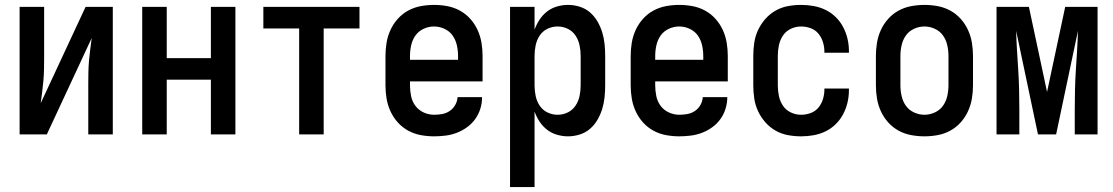

<svg xmlns="http://www.w3.org/2000/svg" viewBox="-20 -548 4540 783"><path d="M60 0V-520H160V-312Q160 -289 159.5 -265.5Q159 -242 157 -219Q155 -196 152 -173Q149 -150 146 -127L329 -520H440V0H340V-208Q340 -231 340.5 -254.5Q341 -278 343 -301Q345 -324 348 -347Q351 -370 354 -393L171 0Z M560 0V-520H660V-311H840V-520H940V0H840V-223H660V0Z M1200 0V-432H1054V-520H1446V-432H1300V0Z M1750 8Q1723 8 1696 3Q1669 -2 1645 -15Q1621 -28 1602.5 -48.5Q1584 -69 1572.5 -94Q1561 -119 1556.5 -146Q1552 -173 1552 -200V-320Q1552 -347 1556.5 -374Q1561 -401 1572.5 -426Q1584 -451 1602.5 -471.5Q1621 -492 1645 -505Q1669 -518 1696 -523Q1723 -528 1750 -528Q1777 -528 1804 -523Q1831 -518 1855 -505Q1879 -492 1897.5 -471.5Q1916 -451 1927.5 -426Q1939 -401 1943.5 -374Q1948 -347 1948 -320V-216H1652V-200Q1652 -178 1656.5 -156Q1661 -134 1674 -116.5Q1687 -99 1707.5 -89.5Q1728 -80 1750 -80Q1767 -80 1783.5 -83Q1800 -86 1814 -95.5Q1828 -105 1836.5 -120Q1845 -135 1846 -152H1946Q1946 -128 1939 -105Q1932 -82 1918 -62.5Q1904 -43 1884.5 -29Q1865 -15 1843 -6.5Q1821 2 1797 5Q1773 8 1750 8ZM1848 -304V-320Q1848 -342 1843 -364Q1838 -386 1825.5 -403.5Q1813 -421 1792.5 -430.5Q1772 -440 1750 -440Q1728 -440 1707.5 -430.5Q1687 -421 1674.5 -403.5Q1662 -386 1657 -364Q1652 -342 1652 -320V-304Z M2060 215V-520H2160V-427Q2168 -449 2180.5 -468Q2193 -487 2211 -501Q2229 -515 2251.5 -521.5Q2274 -528 2296 -528Q2321 -528 2344.5 -520.5Q2368 -513 2386 -497.5Q2404 -482 2416.5 -460.5Q2429 -439 2436 -416Q2443 -393 2445.5 -368.5Q2448 -344 2448 -320V-200Q2448 -176 2445.5 -151.5Q2443 -127 2436 -104Q2429 -81 2416.5 -59.5Q2404 -38 2386 -22.5Q2368 -7 2344.5 0.5Q2321 8 2296 8Q2274 8 2251.5 1.5Q2229 -5 2211 -19Q2193 -33 2180.5 -52Q2168 -71 2160 -93V215ZM2254 -80Q2276 -80 2295.5 -89.5Q2315 -99 2327 -117Q2339 -135 2343.5 -156.5Q2348 -178 2348 -200V-320Q2348 -342 2343.5 -363.5Q2339 -385 2327 -403Q2315 -421 2295.5 -430.5Q2276 -440 2254 -440Q2232 -440 2212.5 -430.5Q2193 -421 2181 -403Q2169 -385 2164.5 -363.5Q2160 -342 2160 -320V-200Q2160 -178 2164.5 -156.5Q2169 -135 2181 -117Q2193 -99 2212.5 -89.5Q2232 -80 2254 -80Z M2750 8Q2723 8 2696 3Q2669 -2 2645 -15Q2621 -28 2602.5 -48.5Q2584 -69 2572.5 -94Q2561 -119 2556.5 -146Q2552 -173 2552 -200V-320Q2552 -347 2556.5 -374Q2561 -401 2572.5 -426Q2584 -451 2602.5 -471.5Q2621 -492 2645 -505Q2669 -518 2696 -523Q2723 -528 2750 -528Q2777 -528 2804 -523Q2831 -518 2855 -505Q2879 -492 2897.5 -471.5Q2916 -451 2927.5 -426Q2939 -401 2943.5 -374Q2948 -347 2948 -320V-216H2652V-200Q2652 -178 2656.5 -156Q2661 -134 2674 -116.5Q2687 -99 2707.5 -89.5Q2728 -80 2750 -80Q2767 -80 2783.5 -83Q2800 -86 2814 -95.5Q2828 -105 2836.5 -120Q2845 -135 2846 -152H2946Q2946 -128 2939 -105Q2932 -82 2918 -62.5Q2904 -43 2884.5 -29Q2865 -15 2843 -6.5Q2821 2 2797 5Q2773 8 2750 8ZM2848 -304V-320Q2848 -342 2843 -364Q2838 -386 2825.5 -403.5Q2813 -421 2792.5 -430.5Q2772 -440 2750 -440Q2728 -440 2707.5 -430.5Q2687 -421 2674.5 -403.5Q2662 -386 2657 -364Q2652 -342 2652 -320V-304Z M3247 8Q3220 8 3193 3Q3166 -2 3142.5 -15.5Q3119 -29 3101 -49.5Q3083 -70 3071.5 -94.5Q3060 -119 3056 -146Q3052 -173 3052 -200V-320Q3052 -347 3056 -374Q3060 -401 3071.5 -425.5Q3083 -450 3101 -470.5Q3119 -491 3142.5 -504.5Q3166 -518 3193 -523Q3220 -528 3247 -528Q3273 -528 3298 -523.5Q3323 -519 3346 -508Q3369 -497 3387.5 -479Q3406 -461 3418 -438.5Q3430 -416 3436 -391Q3442 -366 3442 -340V-333H3342V-337Q3342 -357 3336 -376.5Q3330 -396 3317.5 -411Q3305 -426 3286 -433Q3267 -440 3247 -440Q3225 -440 3205 -430.5Q3185 -421 3173 -403Q3161 -385 3156.5 -363.5Q3152 -342 3152 -320V-200Q3152 -178 3156.5 -156.5Q3161 -135 3173 -117Q3185 -99 3205 -89.5Q3225 -80 3247 -80Q3267 -80 3286 -87Q3305 -94 3317.5 -109Q3330 -124 3336 -143.5Q3342 -163 3342 -183V-187H3442V-180Q3442 -154 3436 -129Q3430 -104 3418 -81.5Q3406 -59 3387.5 -41Q3369 -23 3346 -12Q3323 -1 3298 3.5Q3273 8 3247 8Z M3750 8Q3723 8 3696 3Q3669 -2 3645 -15Q3621 -28 3602.5 -48.5Q3584 -69 3572.5 -94Q3561 -119 3556.5 -146Q3552 -173 3552 -200V-320Q3552 -347 3556.5 -374Q3561 -401 3572.5 -426Q3584 -451 3602.5 -471.5Q3621 -492 3645 -505Q3669 -518 3696 -523Q3723 -528 3750 -528Q3777 -528 3804 -523Q3831 -518 3855 -505Q3879 -492 3897.5 -471.5Q3916 -451 3927.5 -426Q3939 -401 3943.5 -374Q3948 -347 3948 -320V-200Q3948 -173 3943.5 -146Q3939 -119 3927.5 -94Q3916 -69 3897.5 -48.5Q3879 -28 3855 -15Q3831 -2 3804 3Q3777 8 3750 8ZM3750 -80Q3772 -80 3792.5 -89.5Q3813 -99 3825.5 -116.5Q3838 -134 3843 -156Q3848 -178 3848 -200V-320Q3848 -342 3843 -364Q3838 -386 3825.5 -403.5Q3813 -421 3792.5 -430.5Q3772 -440 3750 -440Q3728 -440 3707.5 -430.5Q3687 -421 3674.5 -403.5Q3662 -386 3657 -364Q3652 -342 3652 -320V-200Q3652 -178 3657 -156Q3662 -134 3674.5 -116.5Q3687 -99 3707.5 -89.5Q3728 -80 3750 -80Z M4044 0V-520H4176L4250 -173L4324 -520H4456V0H4363V-104Q4363 -144 4364 -183.5Q4365 -223 4367.5 -263Q4370 -303 4372.5 -342.5Q4375 -382 4376 -422L4287 0H4213L4124 -422Q4125 -382 4127.5 -342.5Q4130 -303 4132.5 -263Q4135 -223 4136 -183.5Q4137 -144 4137 -104V0Z"/></svg>

Font: Iosevka Semibold
Style: Regular
Weight: 600
Monospace: yes
Designer: Belleve Invis
Foundry: Belleve Invis
Version: Version 33.2.3; ttfautohint (v1.8.4)